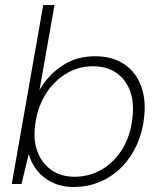

<svg xmlns="http://www.w3.org/2000/svg" viewBox="-20 -736 642 768"><path d="M273 12Q227 12 189.5 -6Q152 -24 128 -54.5Q104 -85 95 -120L66 0H27L153 -716H198L138 -376Q172 -435 228.5 -473Q285 -511 360 -511Q430 -511 476.5 -479.5Q523 -448 543.5 -394Q564 -340 557 -271Q551 -210 528 -158.5Q505 -107 467.5 -68.5Q430 -30 380.5 -9Q331 12 273 12ZM278 -29Q339 -29 389 -59Q439 -89 471 -142.5Q503 -196 510 -267Q517 -328 499.5 -374Q482 -420 444 -445.5Q406 -471 352 -471Q292 -471 241.5 -439.5Q191 -408 159 -353.5Q127 -299 120 -230Q113 -172 131 -126.5Q149 -81 187 -55Q225 -29 278 -29Z"/></svg>

Font: DM Sans 20pt ExtraLight
Style: Italic
Weight: 250
Italic angle: -10°
Version: Version 4.004;gftools[0.9.30]